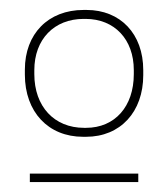

<svg xmlns="http://www.w3.org/2000/svg" viewBox="-20 -725 338 386"><path d="M147 -450H153C222 -450 268 -500 268 -574V-584C268 -657 222 -705 154 -705H148C77 -705 30 -657 30 -585V-575C30 -500 77 -450 147 -450ZM149 -468C89 -468 49 -511 49 -576V-584C49 -646 89 -687 148 -687H152C210 -687 249 -646 249 -584V-576C249 -511 211 -468 153 -468ZM40 -359H258V-376H40Z"/></svg>

Font: Fixel Display Thin
Style: Regular
Weight: 100
Designer: AlfaBravo + MacPaw
Foundry: Kyrylo Tkachov, Marchela Mozhyna, Serhii Makarenko, Maria Weinstein, Zakhar Kryvoshyya
Version: Version 1.211